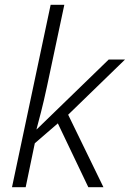

<svg xmlns="http://www.w3.org/2000/svg" viewBox="-20 -780 541 800"><path d="M30 0 191 -760H248L176 -421Q162 -356 151 -313.5Q140 -271 132 -241H133L433 -532H501L264 -302L411 0H348L221 -266L125 -183L87 0Z"/></svg>

Font: Noto Sans Light
Style: Italic
Weight: 300
Italic angle: -12°
Designer: Monotype Design Team
Foundry: Monotype Imaging Inc.
Version: Version 2.013; ttfautohint (v1.8.4.7-5d5b)